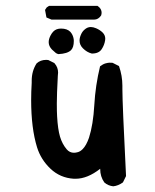

<svg xmlns="http://www.w3.org/2000/svg" viewBox="-20 -637 540 668"><path d="M405.8 -338.9V-327.1Q405.8 -277.8 418.5 -24.4L407.7 -2.4Q391.6 9.3 374 11.2Q356 9.3 342.8 -2.4Q328.6 -22.9 328.6 -48.8Q328.6 -49.3 328.6 -49.8Q284.2 -15.1 243.2 -15.1Q240.2 -15.1 236.8 -15.1Q189 -18.1 155.3 -50.3Q122.1 -82 108.9 -124.5Q88.4 -190.9 88.4 -289.1Q88.4 -317.4 90.3 -348.6Q90.3 -352.5 90.3 -356Q90.3 -390.1 107.4 -416.5Q121.1 -428.7 140.6 -428.7Q143.6 -428.7 147.9 -428.2L169.4 -417.5L169.9 -416.5Q182.1 -402.8 182.1 -384.3Q182.1 -378.9 181.2 -373.5Q177.7 -308.6 177.7 -277.6Q177.7 -246.6 178.7 -231.9Q181.2 -187.5 188.7 -161.9Q196.3 -136.2 211.9 -117.7Q222.2 -105.5 237.3 -105.5Q243.7 -105.5 251.7 -107.9Q259.8 -110.4 267.6 -118.2Q280.3 -130.9 289.6 -157.7Q304.2 -203.1 308.1 -271.5Q312 -339.8 328.1 -406.2Q338.4 -414.1 347.2 -416.5Q356 -418.9 361.6 -418.9Q367.2 -418.9 371.6 -418.5L394 -407.2Q405.8 -373.5 405.8 -338.9ZM149.4 -490.2Q149.4 -501.5 156.2 -514.2Q160.2 -522 166 -527.8Q175.8 -537.6 192.4 -537.6Q213.4 -537.6 224.6 -526.4Q229 -521.5 231.9 -515.6Q236.8 -504.9 236.8 -494.6Q236.8 -472.2 227.1 -462.4Q214.4 -450.2 183.1 -448.7Q177.7 -450.2 174.3 -452.6Q167.5 -458 160.6 -464.8Q149.4 -476.6 149.4 -490.2ZM256.8 -495.6Q256.8 -505.9 261.7 -516.6Q266.1 -527.3 274.4 -534.2Q284.2 -543 295.9 -543Q304.2 -543 314.5 -538.6Q328.1 -532.7 337.2 -523.7Q346.2 -514.6 346.2 -502.4Q346.2 -499.5 345.7 -496.6Q343.3 -480.5 334 -466.3Q324.2 -450.7 299.8 -450.7H299.3Q282.2 -455.1 268.6 -468.8Q256.8 -480.5 256.8 -495.6ZM150.9 -616.7H319.3L320.3 -615.7L325.2 -611.8Q333.5 -603.5 333.5 -592.8Q333.5 -588.9 332 -583.5Q322.3 -568.8 307.6 -568.8H159.2L141.6 -576.2L136.7 -602.5L142.6 -611.3Z"/></svg>

Font: Bakudai
Style: Medium
Weight: 500
Version: Version 1.48